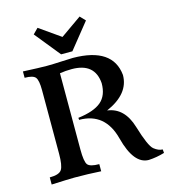

<svg xmlns="http://www.w3.org/2000/svg" viewBox="-132 -1027 1014 1141"><g transform="rotate(-15 375.0 -456.0)"><path d="M641.6 8.3Q549.8 8.3 506.1 -160.4Q462.4 -329.1 302.7 -329.1L301.8 -341.8Q399.9 -354 444.3 -391.8Q488.8 -429.7 488.8 -504.9Q479.5 -631.8 337.9 -631.8Q299.8 -631.8 264.6 -626V-157.2Q264.6 -82.5 279.3 -63.2Q293.9 -43.9 350.6 -43.9V0Q270.5 -4.9 188.5 -4.9Q153.8 -4.9 45.9 0V-43.9Q105 -43.9 120.4 -69.1Q135.7 -94.2 135.7 -164.1V-556.2Q135.7 -617.7 120.8 -636Q106 -654.3 54.7 -654.3V-693.4Q159.2 -688.5 200.7 -688.5Q236.8 -688.5 290.5 -691.4Q344.2 -694.3 362.8 -694.3Q606.4 -692.4 623.5 -519.5Q623.5 -403.3 478 -339.8Q581.5 -326.7 619.4 -200.7Q657.2 -74.7 684.6 -52.7Q711.9 -30.8 737.3 -30.8L739.3 -8.8Q690.4 5.9 641.6 8.3ZM369.6 -732.9H300.3L173.8 -889.2L205.6 -921.4L335 -830.6L464.4 -921.4L495.1 -889.2Z"/></g></svg>

Font: Kelvinch
Style: Bold
Weight: 700
Designer: Paul James Miller
Foundry: High-Logic / Made with FontCreator
Version: Version 3.501;March 28, 2021;FontCreator 13.0.0.2683 64-bit